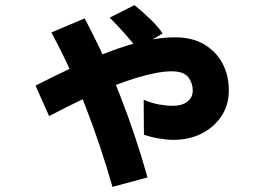

<svg xmlns="http://www.w3.org/2000/svg" viewBox="-20 -667 1040 751"><path d="M659 -120Q634 -120 603.5 -125Q573 -130 543 -140L542 -277Q574 -263 604.5 -258Q635 -253 654 -253Q692 -253 713 -269.5Q734 -286 734 -313Q734 -342 716.5 -365Q699 -388 651 -388Q624 -388 589.5 -381.5Q555 -375 512 -362Q469 -349 417 -328.5Q365 -308 304 -279Q243 -250 172 -213L119 -332Q197 -372 263.5 -403Q330 -434 386.5 -456.5Q443 -479 492 -493Q541 -507 583.5 -514Q626 -521 665 -521Q732 -521 778.5 -493.5Q825 -466 850 -419.5Q875 -373 875 -313Q875 -256 846 -212.5Q817 -169 768.5 -144.5Q720 -120 659 -120ZM420 64Q373 -100 315 -249.5Q257 -399 181 -540L311 -595Q389 -449 450 -293Q511 -137 557 27ZM516 -477Q497 -503 469 -534.5Q441 -566 409 -598L506 -647Q538 -621 569 -591Q600 -561 616 -536Z"/></svg>

Font: Murecho Thin ExtraBold
Style: Regular
Weight: 800
Version: Version 1.010